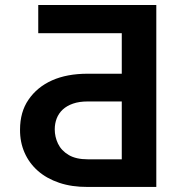

<svg xmlns="http://www.w3.org/2000/svg" viewBox="-20 -740 697 760"><path d="M598.7 0H327.4Q264.2 0.4 214.3 -16.5Q164.4 -33.4 130 -63.7Q95.5 -94.1 77.2 -135.8Q58.9 -177.6 59.3 -226.6Q59.3 -296.9 92.7 -345.2Q127.1 -395.6 186.1 -421.9Q245 -448.2 327.4 -448.2H462V-608.7H131.4V-720.2H598.7ZM462 -109.4V-338.4H327.4Q293.7 -338.4 269.2 -329.9Q244.7 -321.4 228.5 -306.5Q212.4 -291.5 204.5 -271.3Q196.7 -251.1 196.7 -228Q196.7 -198.5 209.5 -171.5Q222.7 -143.8 252.1 -126.4Q280.9 -109.4 327.4 -109.4Z"/></svg>

Font: Linik Sans SemiBold
Style: Regular
Weight: 600
Designer: Fonts by Rasmus Andersson / Changes by Cristiano Sobral with parts from Marc Monis
Foundry: rsms
Version: Version 3.020; ttfautohint (v1.6)